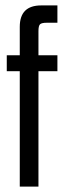

<svg xmlns="http://www.w3.org/2000/svg" viewBox="-20 -689 237 709"><path d="M192 -605H153Q134 -605 128 -599.5Q122 -594 122 -574V-485H192V-426H122V0H53V-426H5V-485H53V-590Q53 -669 132 -669H192Z"/></svg>

Font: Teko Light
Style: Regular
Weight: 300
Designer: Manushi Parikh, Jonny Pinhorn
Foundry: Indian Type Foundry
Version: Version 1.105;PS 1.0;hotconv 1.0.78;makeotf.lib2.5.61930; tt